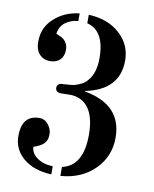

<svg xmlns="http://www.w3.org/2000/svg" viewBox="-82 -770 679 848"><g transform="rotate(10 257.5 -346.5)"><path d="M206.5 -673.3Q172.9 -670.4 149.2 -652.6Q125.5 -634.8 120.6 -601.1Q145 -591.8 154.3 -584Q174.8 -566.4 174.8 -538.1Q174.8 -509.8 158.4 -493.4Q142.1 -477.1 113.3 -477.1Q84.5 -477.1 66.2 -496.8Q47.9 -516.6 47.9 -552Q47.9 -587.4 59.6 -612.5Q71.3 -637.7 92.8 -657.2Q138.2 -699.7 206.5 -707.5ZM33.7 -127.9Q33.7 -221.7 112.8 -221.7Q136.7 -221.7 153.3 -200.2Q168 -179.7 168 -160.6Q168 -141.6 163.1 -131.1Q158.2 -120.6 149.9 -113.3Q135.7 -101.1 107.4 -91.8Q108.4 -62.5 136.2 -43Q164.6 -22.9 206.5 -22V14.6Q125.5 10.7 78.6 -29.8Q33.7 -68.8 33.7 -127.9ZM288.6 -372.1Q458 -342.3 458 -193.8Q458 -110.4 400.4 -52.2Q341.3 7.3 247.1 14.2V-25.9Q339.8 -46.4 339.8 -186Q339.8 -272.9 303.7 -313.5Q274.4 -346.2 225.6 -346.2L203.1 -345.7Q196.3 -345.2 189.5 -345.2Q161.6 -345.2 161.6 -366.2Q161.6 -387.2 189.5 -387.2Q229.5 -389.2 242.2 -393.1Q254.9 -397 269.5 -404.1Q284.2 -411.1 296.9 -426.8Q327.1 -462.4 327.1 -527.3Q327.1 -650.4 247.1 -670.4V-708.5Q334.5 -704.6 387.7 -655.8Q440.4 -607.9 440.4 -537.1Q440.4 -404.8 288.6 -374Z"/></g></svg>

Font: Stardos Stencil
Style: Regular
Weight: 400
Version: Version 1.000